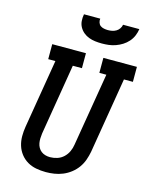

<svg xmlns="http://www.w3.org/2000/svg" viewBox="-139 -1043 893 1139"><g transform="rotate(15 308.0 -473.5)"><path d="M255 8Q225 8 195.5 2.5Q166 -3 141.5 -17.5Q117 -32 99.5 -54.5Q82 -77 73.5 -104.5Q65 -132 65 -162Q65 -192 70 -222L140 -643H96V-735H303V-643H247L175 -207Q173 -192 172.5 -177Q172 -162 174.5 -148Q177 -134 184 -121.5Q191 -109 202 -100.5Q213 -92 227 -88Q241 -84 256 -84Q256 -84 256 -84Q256 -84 256 -84Q278 -84 300 -91Q322 -98 339 -114Q356 -130 365.5 -151Q375 -172 378 -193L453 -643H410V-735H616V-643H561L484 -178Q479 -152 470 -126.5Q461 -101 445 -78.5Q429 -56 406.5 -38.5Q384 -21 358.5 -10.5Q333 0 306.5 4Q280 8 255 8ZM379 -815Q358 -815 337.5 -817.5Q317 -820 298.5 -827Q280 -834 265 -846.5Q250 -859 240.5 -876Q231 -893 229.5 -913.5Q228 -934 232 -955H332Q330 -943 334 -931Q338 -919 347 -912.5Q356 -906 368.5 -903.5Q381 -901 393 -901Q406 -901 418.5 -903.5Q431 -906 442.5 -912.5Q454 -919 462 -930.5Q470 -942 472 -955H572Q569 -934 560.5 -913.5Q552 -893 537 -876Q522 -859 503 -847Q484 -835 463 -827.5Q442 -820 421 -817.5Q400 -815 379 -815Z"/></g></svg>

Font: Iosevka Curly Slab SmBdExObl
Style: Regular
Weight: 600
Width: 7
Italic angle: -9°
Monospace: yes
Designer: Belleve Invis
Foundry: Belleve Invis
Version: Version 11.1.0; ttfautohint (v1.8.3)